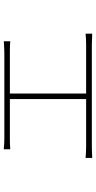

<svg xmlns="http://www.w3.org/2000/svg" viewBox="240 -772 519 1040"><g transform="rotate(-90 500.0 -252.5)"><path d="M164 -49V-13C186 -14 206 -15 225 -15H779C793 -15 818 -14 837 -13V-49C818 -47 799 -46 779 -46H513V-459H733C755 -459 778 -459 796 -457V-492C779 -491 758 -489 733 -489H269C259 -489 232 -490 211 -492V-457C231 -459 260 -459 270 -459H483V-46H225C206 -46 185 -47 164 -49Z"/></g></svg>

Font: Harano Aji Gothic KR ExtraLight
Style: Regular
Weight: 250
Foundry: Masamichi Hosoda
Version: HaranoAjiGothicKR-ExtraLight version 20220220;ttx 4.29.1